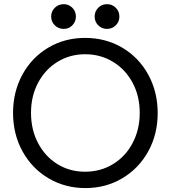

<svg xmlns="http://www.w3.org/2000/svg" viewBox="-20 -913 836 940"><path d="M43.9 -360.4Q43.9 -463.9 89.8 -547.9Q135.7 -631.8 216.3 -679.7Q296.9 -727.5 396.5 -727.5Q497.1 -727.5 578.4 -679.7Q659.7 -631.8 705.8 -547.6Q752 -463.4 752 -359.4Q752 -255.4 705.6 -171.6Q659.2 -87.9 578.4 -40Q497.6 7.8 398.4 7.8Q298.8 7.8 217.8 -40Q136.7 -87.9 90.3 -171.9Q43.9 -255.9 43.9 -360.4ZM664.1 -360.4Q664.1 -442.9 628.9 -508.3Q593.8 -573.7 532.7 -610.6Q471.7 -647.5 396.5 -647.5Q322.8 -647.5 262.2 -610.6Q201.7 -573.7 166.7 -508.3Q131.8 -442.9 131.8 -360.4Q131.8 -278.3 166.3 -212.6Q200.7 -147 261 -109.6Q321.3 -72.3 396.5 -72.3Q472.7 -72.3 533.9 -109.9Q595.2 -147.5 629.6 -213.4Q664.1 -279.3 664.1 -360.4ZM443.4 -832Q443.4 -857.4 460.9 -875Q478.5 -892.6 503.9 -892.6Q529.3 -892.6 546.9 -875Q564.5 -857.4 564.5 -832Q564.5 -806.6 546.9 -789.1Q529.3 -771.5 503.9 -771.5Q478.5 -771.5 460.9 -789.1Q443.4 -806.6 443.4 -832ZM230.5 -832Q230.5 -857.4 248.3 -875Q266.1 -892.6 292 -892.6Q316.9 -892.6 334.2 -875Q351.6 -857.4 351.6 -832Q351.6 -806.6 334.2 -789.1Q316.9 -771.5 292 -771.5Q266.1 -771.5 248.3 -789.1Q230.5 -806.6 230.5 -832Z"/></svg>

Font: Reddit Sans Strawberry
Style: Regular
Weight: 400
Designer: Stephen Hutchings
Foundry: Reddit
Version: Version 1.013